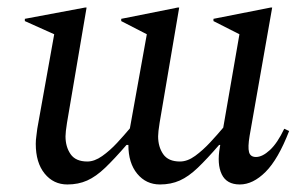

<svg xmlns="http://www.w3.org/2000/svg" viewBox="-20 -480 803 510"><path d="M159 10Q122 10 98.5 -19Q75 -48 75 -98Q75 -108 76.5 -118Q78 -128 79 -138L124 -389L46 -424V-430L206 -460H210L158 -154Q154 -129 154 -118Q154 -90 167.5 -70.5Q181 -51 212 -51Q231 -51 251.5 -65.5Q272 -80 291 -100.5Q310 -121 325 -139L370 -389L302 -424V-430L452 -460H456L404 -154Q400 -129 400 -118Q400 -90 413.5 -70.5Q427 -51 458 -51Q478 -51 498.5 -66Q519 -81 538.5 -102Q558 -123 573 -141L616 -389L547 -424V-430L699 -460H703L643 -119Q638 -89 641.5 -76Q645 -63 660 -63Q677 -63 697 -81.5Q717 -100 735 -138L748 -132Q719 -57 685.5 -23.5Q652 10 617 10Q582 10 569 -17Q556 -44 564 -89L565 -95H562Q530 -58 505.5 -34.5Q481 -11 457.5 -0.5Q434 10 405 10Q368 10 344.5 -18.5Q321 -47 321 -95H316Q284 -58 259.5 -34.5Q235 -11 211.5 -0.5Q188 10 159 10Z"/></svg>

Font: Spectral
Style: Italic
Weight: 400
Italic angle: -10°
Designer: Jean-Baptiste Levee
Foundry: Production Type
Version: Version 2.001